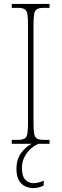

<svg xmlns="http://www.w3.org/2000/svg" viewBox="-20 -734 315 980"><path d="M40 0V-20H67Q92 -20 104 -26Q116 -32 119.5 -51Q123 -70 123 -108V-606Q123 -645 119.5 -663.5Q116 -682 104 -688Q92 -694 67 -694H40V-714H233V-694H207Q182 -694 170 -688Q158 -682 154.5 -663.5Q151 -645 151 -606V-108Q151 -70 154.5 -51Q158 -32 170 -26Q182 -20 207 -20H233V0ZM150 226Q112 226 88 202Q64 178 64 127Q64 77 90.5 43.5Q117 10 143 0H177Q158 7 138.5 24Q119 41 105.5 66Q92 91 92 123Q92 165 109 183Q126 201 151 201Q175 201 203 188V213Q190 219 178 222.5Q166 226 150 226Z"/></svg>

Font: Noto Serif Ethiopic Condensed Thin
Style: Regular
Weight: 100
Width: 3
Designer: Monotype Design Team
Foundry: Monotype Imaging Inc.
Version: Version 2.102; ttfautohint (v1.8.4.7-5d5b)